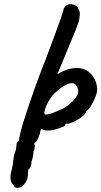

<svg xmlns="http://www.w3.org/2000/svg" viewBox="-20 -667 486 921"><path d="M62 234Q52 234 47 225Q46 224 38 213Q30 202 30 181Q30 177 32 165Q43 123 43 107Q43 102 45 92.5Q47 83 48 75Q52 68 55.5 53.5Q59 39 59 28Q59 23 62.5 16.5Q66 10 71 6Q71 0 74 -12.5Q77 -25 78 -30Q83 -57 117 -158Q151 -259 175 -321Q189 -354 237 -483.5Q285 -613 285 -622Q285 -626 287.5 -629.5Q290 -633 296 -639Q304 -647 317 -647Q333 -647 350 -636Q357 -625 360 -617Q363 -609 363 -599Q363 -596 361 -580Q361 -568 341 -518Q321 -468 285 -383Q278 -367 266.5 -338.5Q255 -310 256 -311Q305 -341 347 -341Q392 -341 419 -309.5Q446 -278 446 -235Q446 -218 430 -184.5Q414 -151 404 -142Q398 -142 388 -121Q376 -105 342.5 -87.5Q309 -70 297 -74Q296 -74 294 -71.5Q292 -69 292 -65Q292 -61 262 -51Q232 -41 210 -41Q198 -41 192 -42.5Q186 -44 180 -49Q173 -42 173 -36Q173 -26 163 -4.5Q153 17 147 17Q146 18 144.5 21Q143 24 147 28Q147 31 146 42Q145 53 141 59Q141 68 138 83.5Q135 99 131 107Q131 119 127.5 130.5Q124 142 120 142Q114 144 114 171Q113 195 98.5 214Q84 233 71 233ZM308 -163Q331 -182 343 -198Q355 -214 355 -230Q355 -244 346 -257Q339 -268 325 -268Q292 -268 239 -217Q221 -198 207 -169.5Q193 -141 193 -126Q193 -117 199 -117Q213 -117 251.5 -132.5Q290 -148 308 -163Z"/></svg>

Font: Caveat
Style: Bold
Weight: 700
Designer: Pablo Impallari
Foundry: Pablo Impallari
Version: Version 1.500; ttfautohint (v1.6)